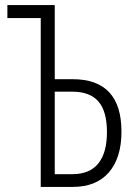

<svg xmlns="http://www.w3.org/2000/svg" viewBox="-20 -734 531 754"><path d="M140 0V-663H9V-714H195V-423H265Q457 -423 457 -217Q457 -114 407.5 -57Q358 0 266 0ZM195 -50H264Q332 -50 366 -92Q400 -134 400 -215Q400 -297 366.5 -335.5Q333 -374 264 -374H195Z"/></svg>

Font: Noto Sans ExtraCondensed Light
Style: Regular
Weight: 300
Width: 2
Designer: Monotype Design Team
Foundry: Monotype Imaging Inc.
Version: Version 2.013; ttfautohint (v1.8.4.7-5d5b)